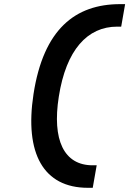

<svg xmlns="http://www.w3.org/2000/svg" viewBox="-20 -811 626 929"><path d="M585.4 -791H561.5C343.8 -791 190.4 -669.4 142.1 -355.5C98.1 -68.8 189.9 97.7 405.3 97.7H428.7L447.8 -11.2H428.2C289.1 -11.2 231.4 -133.8 264.6 -343.8C299.8 -569.3 402.8 -682.1 546.9 -682.1H566.4Z"/></svg>

Font: Cascadia Code SemiBold
Style: Italic
Weight: 600
Italic angle: -10°
Monospace: yes
Designer: Aaron Bell
Foundry: Saja Typeworks
Version: Version 2404.023